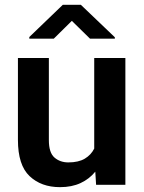

<svg xmlns="http://www.w3.org/2000/svg" viewBox="-20 -770 598 800"><path d="M380.4 0 377 -54.7Q352.5 -24.4 315.9 -7.3Q279.3 9.8 230 9.8Q151.9 9.8 103.3 -36.1Q54.7 -82 54.7 -187V-528.3H183.6V-186Q183.6 -133.8 207 -113.5Q230.5 -93.3 264.6 -93.3Q307.1 -93.3 333.3 -108.9Q359.4 -124.5 372.6 -150.9V-528.3H502.4V0ZM316.9 -750 458.5 -614.7V-608.9H355L279.3 -683.1L204.1 -608.9H102.1V-615.7L241.7 -750Z"/></svg>

Font: Vazirmatn RD UI SemiBold
Style: Regular
Weight: 600
Designer: Saber Rastikerdar
Foundry: Saber Rastikerdar
Version: Version 33.003